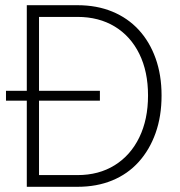

<svg xmlns="http://www.w3.org/2000/svg" viewBox="-20 -718 690 738"><path d="M3 -331V-369H364V-331ZM83 0V-698H278Q352 -698 411.5 -673.5Q471 -649 513 -603.5Q555 -558 578 -494Q601 -430 601 -351Q601 -271 578 -206.5Q555 -142 513 -95.5Q471 -49 411.5 -24.5Q352 0 278 0ZM130 -45H278Q360 -45 421 -83Q482 -121 515.5 -190Q549 -259 549 -351Q549 -443 515.5 -511Q482 -579 421 -616Q360 -653 278 -653H130Z"/></svg>

Font: Azeret Mono Thin Thin
Style: Regular
Weight: 250
Version: Version 1.002